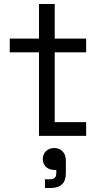

<svg xmlns="http://www.w3.org/2000/svg" viewBox="-20 -683 507 965"><path d="M176 0H413V-69H255V-420H413V-489H255V-663H176V-489H29V-420H176ZM195 116C195 149 219 171 252 171H263V186C263 209 254 218 229 218H206V262H233C286 262 311 237 311 187V124C311 84 286 61 253 61C219 61 195 84 195 116Z"/></svg>

Font: Meta Space
Style: Regular
Weight: 400
Designer: Meta Pool / Florian Karsten
Foundry: Meta Pool / Florian Karsten
Version: Version 2.000;Glyphs 3.1.1 (3137)